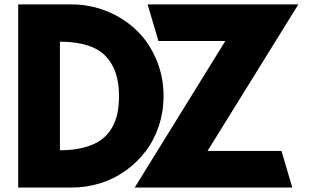

<svg xmlns="http://www.w3.org/2000/svg" viewBox="-20 -845 1403 865"><path d="M586.9 0 995.1 -660.2H693.8L645 -825.2H1324.2L915 -165H1248L1296.9 0ZM62 0V-825.2H301.8Q385.7 -825.2 461.9 -794.2Q538.1 -763.2 594.2 -709.5Q650.4 -655.8 683.6 -578.4Q716.8 -501 716.8 -413.1Q716.8 -342.3 695.6 -277.8Q674.3 -213.4 636 -163.3Q597.7 -113.3 546.1 -76.2Q494.6 -39.1 431.9 -19.5Q369.1 0 301.8 0ZM250 -168Q309.6 -168 355.5 -179.7Q401.4 -191.4 431.6 -212.2Q461.9 -232.9 481 -263.9Q500 -294.9 508.1 -331.1Q516.1 -367.2 516.1 -412.1Q516.1 -468.8 502.7 -511.7Q489.3 -554.7 459.5 -588.4Q429.7 -622.1 377 -639.6Q324.2 -657.2 250 -657.2Z"/></svg>

Font: Hussar Preview
Style: Bold
Weight: 700
Foundry: Cannot Into Space Fonts, PlusOne Fonts
Version: Version 2.29RC2 "Millennial"